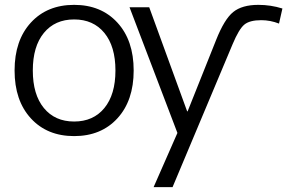

<svg xmlns="http://www.w3.org/2000/svg" viewBox="-20 -550 1207 790"><path d="M752 -92 869 -385Q903 -471 939.5 -500.5Q976 -530 1043 -530Q1094 -530 1142 -515L1128 -453Q1092 -467 1055 -467Q1007 -467 985 -448.5Q963 -430 937 -368L690 220H612L710 -3L513 -520H594L750 -92ZM107 -63Q40 -136 40 -260Q40 -384 107 -457Q174 -530 285 -530Q396 -530 463 -457Q530 -384 530 -260Q530 -136 463 -63Q396 10 285 10Q174 10 107 -63ZM160.5 -105.5Q206 -50 285 -50Q364 -50 409.5 -105.5Q455 -161 455 -260Q455 -359 409.5 -414.5Q364 -470 285 -470Q206 -470 160.5 -414.5Q115 -359 115 -260Q115 -161 160.5 -105.5Z"/></svg>

Font: M PLUS 1p
Style: Regular
Weight: 400
Version: Version 1.062